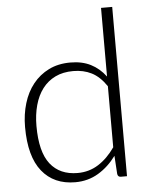

<svg xmlns="http://www.w3.org/2000/svg" viewBox="-53 -772 651 822"><g transform="rotate(-5 273.0 -361.0)"><path d="M433.5 0Q421 0 419 -13L414 -91.5Q381 -46.5 336.8 -20Q292.5 6.5 237.5 6.5Q146 6.5 94.8 -57Q43.5 -120.5 43.5 -247.5Q43.5 -302 57.8 -349.2Q72 -396.5 99.8 -431.2Q127.5 -466 167.8 -486Q208 -506 260.5 -506Q311 -506 348 -487.2Q385 -468.5 412 -432.5V-727.5H460V0ZM251 -32Q300.5 -32 340.5 -57.5Q380.5 -83 412 -128.5V-391Q383 -433.5 348.2 -451Q313.5 -468.5 269.5 -468.5Q225.5 -468.5 192.5 -452.5Q159.5 -436.5 137.2 -407.2Q115 -378 103.8 -337.2Q92.5 -296.5 92.5 -247.5Q92.5 -136.5 133.5 -84.2Q174.5 -32 251 -32Z"/></g></svg>

Font: Lato Light
Style: Regular
Weight: 300
Designer: Lukasz Dziedzic
Foundry: Lukasz Dziedzic
Version: Version 1.104; Western+Polish opensource